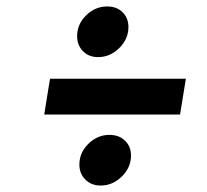

<svg xmlns="http://www.w3.org/2000/svg" viewBox="-20 -609 640 595"><path d="M219 -497Q219 -534 247 -561.5Q275 -589 312 -589Q342 -589 360 -571Q378 -553 378 -525Q378 -488 349.5 -460Q321 -432 284 -432Q255 -432 237 -450.5Q219 -469 219 -497ZM135 -365H556L538 -254H117ZM226 -99Q226 -136 254 -163.5Q282 -191 319 -191Q349 -191 367.5 -173Q386 -155 386 -127Q386 -90 357.5 -62Q329 -34 292 -34Q263 -34 244.5 -52.5Q226 -71 226 -99Z"/></svg>

Font: Be Vietnam
Style: Bold Italic
Weight: 700
Italic angle: -9.66701°
Designer: Gabriel Lam
Foundry: TypeRant
Version: Version 3.000